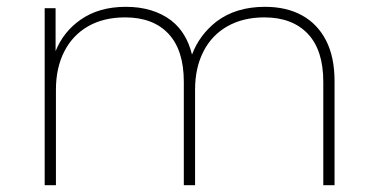

<svg xmlns="http://www.w3.org/2000/svg" viewBox="-20 -543 1106 563"><path d="M111 0V-519H143V-393Q166 -450 216 -485Q270 -523 349 -523Q429 -523 482 -483Q527 -448 543 -383Q565 -441 615 -480Q672 -523 757 -523Q820 -523 865.5 -498Q911 -473 936 -424.5Q961 -376 961 -305V0H928V-303Q928 -396 882.5 -444Q837 -492 755 -492Q693 -492 647 -466Q601 -440 576.5 -392Q552 -344 552 -280V0H519V-303Q519 -396 474 -444Q429 -492 347 -492Q284 -492 238.5 -466Q193 -440 168.5 -392Q144 -344 144 -280V0Z"/></svg>

Font: Montserrat Thin ExtraLight
Style: Regular
Weight: 250
Version: Version 9.000